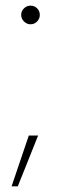

<svg xmlns="http://www.w3.org/2000/svg" viewBox="-20 -537 201 680"><path d="M88 -451Q75 -451 65 -461Q55 -471 55 -484Q55 -498 65 -507.5Q75 -517 88 -517Q102 -517 111.5 -507.5Q121 -498 121 -484Q121 -471 111.5 -461Q102 -451 88 -451ZM21 123 82 -57H115L43 123Z"/></svg>

Font: DM Sans 16pt Thin
Style: Regular
Weight: 250
Version: Version 4.004;gftools[0.9.30]